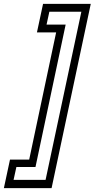

<svg xmlns="http://www.w3.org/2000/svg" viewBox="-87 -770 488 990"><path d="M179 200H-67L-35.5 53H63.5L202.5 -603H103.5L135 -750H381ZM148 157.5 332.5 -709.5H167.5L153 -643H251.5L96 91H-2.5L-17 157.5Z"/></svg>

Font: Tourney Condensed Regular
Style: Italic
Weight: 400
Width: 3
Italic angle: -12°
Designer: Tyler Finck
Foundry: Etcetera Type Co
Version: Version 1.010; ttfautohint (v1.8.3)